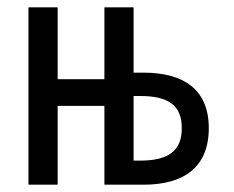

<svg xmlns="http://www.w3.org/2000/svg" viewBox="-20 -506 640 526"><path d="M58 0H138V-216H266V0H373C483 0 552 -47 552 -155C552 -261 483 -307 373 -307H346V-486H266V-289H138V-486H58ZM346 -66V-243H364C442 -243 478 -217 478 -155C478 -93 442 -66 364 -66Z"/></svg>

Font: Hasklig
Style: Regular
Weight: 400
Monospace: yes
Designer: Paul D. Hunt, Teo Tuominen
Foundry: Adobe Systems Incorporated
Version: Version 2.030;PS 1.0;hotconv 16.6.51;makeotf.lib2.5.65220